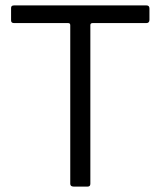

<svg xmlns="http://www.w3.org/2000/svg" viewBox="-20 -687 591 707"><path d="M238.7 -10.5V-594.2Q238.7 -602 231 -602H31.8Q20.8 -602 20.8 -611.8V-657.7Q20.8 -667 31.2 -667H519.8Q530.3 -667 530.3 -655.5V-613.7Q530.2 -602 518.7 -602H321Q312.5 -602 312.7 -594.3V-10.7Q312.7 0 303.3 0H250.7Q238.7 -0.2 238.7 -10.5Z"/></svg>

Font: Vivano Light
Style: Regular
Weight: 300
Designer: Joe Prince, Josias Burgherr
Version: Version 2.064;September 19, 2022;FontCreator 14.0.0.2877 64-